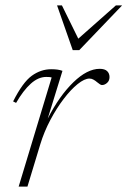

<svg xmlns="http://www.w3.org/2000/svg" viewBox="-20 -690 472 710"><path d="M171 -403.5Q168.5 -404.5 164 -405Q159.5 -405.5 151 -405.5Q121.5 -405.5 93.8 -380.5Q66 -355.5 39.5 -309.5L28.5 -315Q64 -385.5 97.5 -409.8Q131 -434 169.5 -434Q196 -434 211 -428L156.5 -251.5Q199.5 -335.5 251 -385.5Q302.5 -435.5 348.5 -435.5Q367.5 -435.5 376.2 -427Q385 -418.5 385 -405Q385 -391.5 376 -383.5Q367 -375.5 357 -375.5Q353.5 -375.5 348.8 -378.8Q344 -382 338.5 -386.5Q333.5 -391 326.2 -395.2Q319 -399.5 311 -399.5Q292.5 -399.5 267.2 -379.2Q242 -359 215.5 -324.2Q189 -289.5 166 -246Q143 -202.5 129 -156.5L81.5 0H49ZM431.5 -670 273 -504.5H249L191 -670H209L269.5 -547L408.5 -670Z"/></svg>

Font: Newsreader 16pt ExtraLight
Style: Italic
Weight: 275
Italic angle: -17°
Designer: Hugues Gentile
Foundry: Production Type
Version: Version 1.003; ttfautohint (v1.8.3)